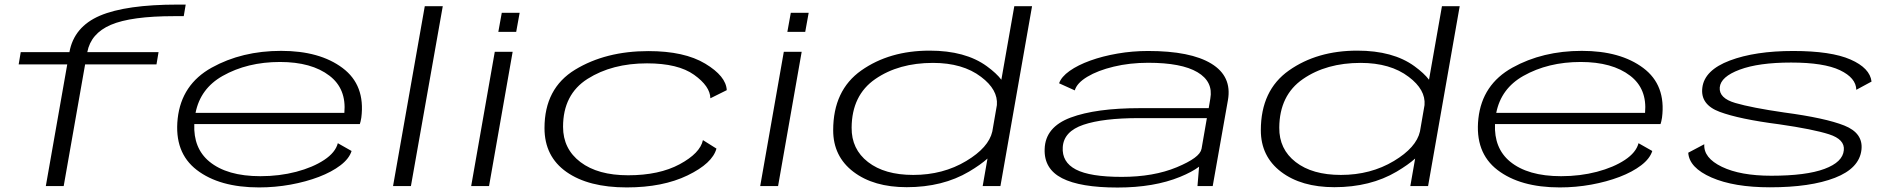

<svg xmlns="http://www.w3.org/2000/svg" viewBox="-20 -812 8278 838"><path d="M180 0 273.5 -531H61.5L70.5 -584.5H283Q303 -695 416 -743.5Q530 -792 756 -792H790.5L782 -741.5H741Q552 -741.5 463.5 -703.5Q376.5 -666 361 -584.5H672L663 -531H351.5L258 0Z M1110.5 6Q938 6 838.8 -70.2Q739.5 -146.5 755.5 -294.5Q772 -443.5 904 -516.8Q1036 -590 1207 -590Q1375.5 -590 1475.2 -515.2Q1575 -440.5 1557 -298.5Q1554 -280 1550.5 -270.5H828Q823.5 -165 893.5 -107Q971 -43 1116.5 -43Q1199.5 -43 1272.8 -62.2Q1346 -81.5 1395 -114Q1444 -146.5 1454.5 -187L1514.5 -153Q1504 -119.5 1466 -90.5Q1428 -61.5 1371.8 -40Q1315.5 -18.5 1248 -6.2Q1180.5 6 1110.5 6ZM833.5 -319.5H1483Q1492.5 -424.5 1418 -481.5Q1340 -541.5 1202 -541.5Q1059.5 -541.5 951.5 -480.5Q854.5 -425.5 833.5 -319.5Z M1695.5 0 1834 -785H1912.5L1773.5 0Z M2036.5 0 2139.5 -586H2217.5L2114.5 0ZM2170 -756H2248L2233 -673H2155Z M2715.5 6Q2548.5 6 2452.5 -61.5Q2356.5 -129 2356.5 -253Q2356.5 -426.5 2490 -507.8Q2623.5 -589 2810 -589Q2967 -589 3058 -534.2Q3149 -479.5 3152 -418.5L3080.5 -383Q3079.5 -435.5 3009.5 -485.5Q2939.5 -535.5 2804 -535.5Q2651.5 -535.5 2544.5 -467.8Q2437.5 -400 2437.5 -258.5Q2437.5 -162 2513.5 -104.5Q2589.5 -47 2721.5 -47Q2857 -47 2946.5 -95.2Q3036 -143.5 3048 -200.5L3107 -163.5Q3089.5 -99 2981 -46.5Q2872.5 6 2715.5 6Z M3298 0 3401 -586H3479L3376 0ZM3431.5 -756H3509.5L3494.5 -673H3416.5Z M4269 0 4290 -120Q4260 -93 4209.5 -63Q4094.5 5 3937.5 5Q3793 5 3704.8 -62.2Q3616.5 -129.5 3616.5 -243.5Q3616.5 -418 3739.2 -504.5Q3862 -591 4037.5 -591Q4193.5 -591 4287 -523Q4329.5 -492 4350.5 -464L4407 -785H4484.5L4346.5 0ZM4311 -238 4331 -353.5Q4336.5 -420.5 4262 -476.5Q4182 -537.5 4052 -537.5Q3902.5 -537.5 3800.2 -467Q3698 -396.5 3697 -255Q3696 -161 3768.5 -104.8Q3841 -48.5 3966 -48.5Q4096 -48.5 4197.5 -109.5Q4295 -168 4311 -238Z M5206.5 0 5213.5 -84.5Q5183 -61.5 5130.5 -40Q5017 6.5 4857.5 6.5Q4695 6.5 4615.5 -34.2Q4536 -75 4539.5 -162Q4542.5 -257.5 4652.8 -298.8Q4763 -340 4956 -340H5255.5L5262.5 -381.5Q5276 -455.5 5206.5 -496.8Q5137 -538 4991.5 -538Q4911 -538 4841.2 -521.2Q4771.5 -504.5 4725.8 -477Q4680 -449.5 4671 -417.5L4602.5 -448.5Q4612.5 -477 4648.5 -502.5Q4684.5 -528 4738.5 -547.5Q4792.5 -567 4857.5 -578.2Q4922.5 -589.5 4991 -589.5Q5176.5 -589.5 5267 -534.2Q5357.5 -479 5339.5 -375.5L5273 0ZM5224 -161 5247.5 -296.5H4951Q4794.5 -296.5 4708.8 -267.5Q4623 -238.5 4618.5 -170Q4614 -104.5 4675.8 -72.2Q4737.5 -40 4876 -40Q5015 -40 5116 -82Q5217 -124 5223.5 -161Z M6135.5 0 6156.5 -120Q6126.5 -93 6076 -63Q5961 5 5804 5Q5659.5 5 5571.2 -62.2Q5483 -129.5 5483 -243.5Q5483 -418 5605.8 -504.5Q5728.5 -591 5904 -591Q6060 -591 6153.5 -523Q6196 -492 6217 -464L6273.5 -785H6351L6213 0ZM6177.5 -238 6197.5 -353.5Q6203 -420.5 6128.5 -476.5Q6048.5 -537.5 5918.5 -537.5Q5769 -537.5 5666.8 -467Q5564.5 -396.5 5563.5 -255Q5562.5 -161 5635 -104.8Q5707.5 -48.5 5832.5 -48.5Q5962.5 -48.5 6064 -109.5Q6161.5 -168 6177.5 -238Z M6787.5 6Q6615 6 6515.8 -70.2Q6416.5 -146.5 6432.5 -294.5Q6449 -443.5 6581 -516.8Q6713 -590 6884 -590Q7052.5 -590 7152.2 -515.2Q7252 -440.5 7234 -298.5Q7231 -280 7227.5 -270.5H6505Q6500.5 -165 6570.5 -107Q6648 -43 6793.5 -43Q6876.5 -43 6949.8 -62.2Q7023 -81.5 7072 -114Q7121 -146.5 7131.5 -187L7191.5 -153Q7181 -119.5 7143 -90.5Q7105 -61.5 7048.8 -40Q6992.5 -18.5 6925 -6.2Q6857.5 6 6787.5 6ZM6510.5 -319.5H7160Q7169.5 -424.5 7095 -481.5Q7017 -541.5 6879 -541.5Q6736.5 -541.5 6628.5 -480.5Q6531.5 -425.5 6510.5 -319.5Z M7705 5.5Q7548 5.5 7450.2 -37.2Q7352.5 -80 7348.5 -145.5L7418.5 -182.5Q7414.5 -123 7495.2 -84Q7576 -45 7711 -45Q7863 -45 7943 -74.8Q8023 -104.5 8027.5 -156.5Q8032.5 -203.5 7963.2 -225.8Q7894 -248 7745.5 -269.5Q7571 -292 7485.8 -323.8Q7400.5 -355.5 7410 -429.5Q7419.5 -506 7530 -547.8Q7640.5 -589.5 7806.5 -589.5Q7972 -589.5 8056.8 -552.2Q8141.5 -515 8148.5 -456L8082 -420Q8081 -472 8010.8 -505.5Q7940.5 -539 7797.5 -539Q7656 -539 7573 -508Q7490 -477 7486 -430.5Q7482 -383.5 7554 -362.5Q7626 -341.5 7767.5 -321Q7947 -297 8029.8 -264Q8112.5 -231 8104.5 -158.5Q8095.5 -77.5 7988.8 -36Q7882 5.5 7705 5.5Z"/></svg>

Font: Anybody UltraExpanded Light
Style: Italic
Weight: 300
Width: 9
Italic angle: -10°
Designer: Tyler Finck
Foundry: Etcetera Type Company
Version: Version 1.010; ttfautohint (v1.8.3) -l 8 -r 50 -G 200 -x 14 